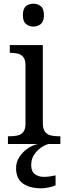

<svg xmlns="http://www.w3.org/2000/svg" viewBox="-20 -780 360 1040"><path d="M23 0V-42H36Q58 -42 76.5 -46.5Q95 -51 106.5 -65.5Q118 -80 118 -109V-426Q118 -456 106.5 -470.5Q95 -485 76.5 -489.5Q58 -494 36 -494H33V-536H212V-114Q212 -83 223 -67.5Q234 -52 253 -47Q272 -42 294 -42H307V0ZM161 -636Q137 -636 120.5 -650Q104 -664 104 -698Q104 -733 120.5 -746.5Q137 -760 161 -760Q184 -760 201 -746.5Q218 -733 218 -698Q218 -664 201 -650Q184 -636 161 -636ZM204 240Q140 240 103.5 213.5Q67 187 67 130Q67 99 84 72Q101 45 127.5 26Q154 7 185 0H242Q221 6 199.5 21.5Q178 37 163.5 60Q149 83 149 115Q149 148 168.5 163Q188 178 218 178Q232 178 247.5 176Q263 174 281 170V224Q265 231 242.5 235.5Q220 240 204 240Z"/></svg>

Font: Noto Serif Toto
Style: Regular
Weight: 400
Designer: Monotype Design Team
Foundry: Monotype Imaging Inc.
Version: Version 2.001